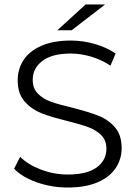

<svg xmlns="http://www.w3.org/2000/svg" viewBox="-20 -831 605 857"><path d="M43 -78 70 -131Q105 -96 163 -74Q221 -52 282 -52Q369 -52 412 -84Q455 -116 455 -167Q455 -205 431.5 -228Q408 -251 374 -263.5Q340 -276 280 -291Q207 -309 164 -326Q121 -343 90 -378Q59 -413 59 -473Q59 -522 84.5 -562Q110 -602 163.5 -626Q217 -650 296 -650Q351 -650 404 -634.5Q457 -619 496 -592L473 -538Q432 -565 386 -578.5Q340 -592 296 -592Q212 -592 169 -559Q126 -526 126 -475Q126 -436 149.5 -412.5Q173 -389 208.5 -376.5Q244 -364 304 -350Q374 -332 418 -315Q462 -298 492.5 -263.5Q523 -229 523 -170Q523 -121 496.5 -81Q470 -41 416 -17.5Q362 6 282 6Q211 6 145 -17Q79 -40 43 -78ZM362 -811H449L300 -696H236Z"/></svg>

Font: Montserrat Ace
Style: Regular
Weight: 400
Designer: Julieta Ulanovsky
Foundry: Julieta Ulanovsky
Version: Version 1